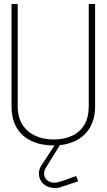

<svg xmlns="http://www.w3.org/2000/svg" viewBox="-20 -720 538 965"><path d="M285 -6H260V2L191 107Q175 130 175.5 153Q176 176 189 194Q202 212 225 220Q248 228 278 223Q283 221 298 216Q313 211 330.5 205.5Q348 200 360.5 195.5Q373 191 373 191L363 165Q363 165 356 167Q349 169 337.5 173.5Q326 178 312 183Q298 188 282 193Q252 203 230.5 194Q209 185 203 164Q197 143 213 119L285 3ZM458 -186V-700H426V-186Q426 -130 404 -93Q382 -56 342 -37.5Q302 -19 249 -19Q197 -19 156.5 -38Q116 -57 92.5 -94Q69 -131 69 -186V-700H38V-186Q38 -121 64.5 -77Q91 -33 139 -11Q187 11 249 11Q311 11 358 -11.5Q405 -34 431.5 -78Q458 -122 458 -186Z"/></svg>

Font: Advent Pro ExtraLight
Style: Regular
Weight: 250
Version: Version 3.000